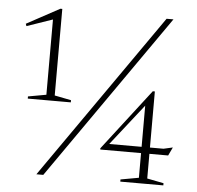

<svg xmlns="http://www.w3.org/2000/svg" viewBox="-50 -739 811 791"><g transform="rotate(5 355.0 -344.0)"><path d="M141.5 -330V-648L149.5 -644L35 -604.5L31.5 -614L168 -688H176V-330L244.5 -316.5V-307.5H66.5V-316.5ZM129 0 607.5 -685H636L157.5 0ZM551 -339 570.5 -345.5 402.5 -132 400.5 -150.5H641.5L679.5 -159L663 -124.5H382.5L382 -129.5L577 -382.5H585.5V-22.5L654 -9V0H476V-9L551 -22.5Z"/></g></svg>

Font: Newsreader 36pt ExtraLight
Style: Regular
Weight: 250
Designer: Hugues Gentile
Foundry: Production Type
Version: Version 1.003